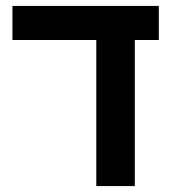

<svg xmlns="http://www.w3.org/2000/svg" viewBox="-20 -628 582 648"><path d="M305 -493H22V-608H516V-493H435V0H305Z"/></svg>

Font: IBM Plex Sans Hebrew SmBld
Style: Regular
Weight: 600
Designer: Mike Abbink, Paul van der Laan, Pieter van Rosmalen, Yanek Iontef
Foundry: Bold Monday
Version: Version 1.3